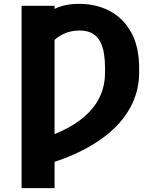

<svg xmlns="http://www.w3.org/2000/svg" viewBox="-20 -757 819 981"><path d="M258.8 -727.5V204.1H90.3V-727.5ZM185.5 92.3V-45.9Q268.1 -71.3 330.1 -105.5Q392.1 -139.6 433.6 -182.1Q475.1 -224.6 495.8 -275.4Q516.6 -326.2 516.6 -384.3V-411.6Q516.6 -446.3 511.7 -480Q506.8 -513.7 493.4 -541.3Q480 -568.8 454.1 -585Q428.2 -601.1 386.2 -601.1Q343.3 -601.1 307.1 -584.7Q271 -568.4 245.6 -539.8Q220.2 -511.2 209.5 -476.1V-675.3Q232.4 -702.1 276.9 -719.7Q321.3 -737.3 384.3 -737.3Q473.6 -737.3 543 -699.7Q612.3 -662.1 651.6 -589.1Q690.9 -516.1 690.9 -409.7V-384.3Q690.4 -303.7 657.7 -231.7Q625 -159.7 561 -98.9Q497.1 -38.1 402.8 10.3Q308.6 58.6 185.5 92.3Z"/></svg>

Font: Inter 16pt ExtraBold
Style: Regular
Weight: 800
Version: Version 4.001;git-66647c0bb